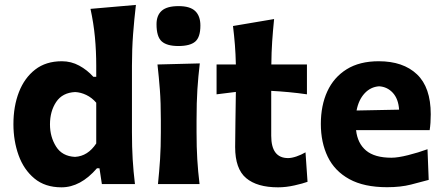

<svg xmlns="http://www.w3.org/2000/svg" viewBox="-20 -768 1850 801"><path d="M236.5 13.5Q168 13.5 123.5 -23.5Q79 -60.5 57.5 -120.5Q36 -180.5 36 -250Q36 -324.5 59 -383.8Q82 -443 126.8 -477.8Q171.5 -512.5 238 -512.5Q277 -512.5 310.5 -494.2Q344 -476 369.5 -447.5H381.5V-493.5Q381.5 -554.5 376 -613Q370.5 -671.5 357.5 -731L547 -747.5Q540 -688.5 535.2 -625.5Q530.5 -562.5 530.5 -493.5V-216Q530.5 -154 533.5 -103.8Q536.5 -53.5 543 0H405L395 -66H384.5Q316 13.5 236.5 13.5ZM293 -113.5Q346.5 -116.5 381.5 -169.5V-339.5Q363.5 -360.5 340 -371.8Q316.5 -383 293.5 -384Q240.5 -381.5 214.5 -342.8Q188.5 -304 188.5 -249Q188.5 -197 214 -156.5Q239.5 -116 293 -113.5Z M639 0Q644.5 -53.5 647.8 -103.8Q651 -154 651 -216V-266Q651 -340.5 647 -393Q643 -445.5 637 -499L813.5 -503.5Q807 -449 803.5 -395.5Q800 -342 800 -266V-216Q800 -154 803 -103.8Q806 -53.5 812.5 0ZM724 -576Q676.5 -576 654.8 -595.2Q633 -614.5 633 -667Q633 -704 654.8 -723.2Q676.5 -742.5 725 -742.5Q773 -742.5 794.5 -721.8Q816 -701 816 -661.5Q816 -613 794.5 -594.5Q773 -576 724 -576Z M1140 13.5Q1052.5 13.5 1006.8 -25Q961 -63.5 961 -154.5Q961 -206 962.2 -261.8Q963.5 -317.5 964 -384.5L883.5 -374.5V-499H964Q963 -542.5 960 -580.8Q957 -619 952 -659.5L1123.5 -688.5Q1118.5 -639 1115.5 -595Q1112.5 -551 1112 -499H1260.5V-374.5Q1223 -380 1185.5 -383.5Q1148 -387 1111.5 -389V-201.5Q1111.5 -108.5 1182 -108.5Q1196.5 -108.5 1216.5 -115.2Q1236.5 -122 1254.5 -132.5L1263 -9.5Q1244 -2.5 1208.5 5.5Q1173 13.5 1140 13.5Z M1595 13Q1498.5 13 1437.2 -20.8Q1376 -54.5 1347.2 -114.2Q1318.5 -174 1318.5 -251Q1318.5 -328 1345.5 -386.8Q1372.5 -445.5 1426.2 -479Q1480 -512.5 1560 -512.5Q1662 -512.5 1719.5 -458Q1777 -403.5 1777 -291.5Q1777 -254 1772.5 -225H1465.5Q1471.5 -170 1507.2 -140Q1543 -110 1613 -110Q1640 -110 1682.8 -120.8Q1725.5 -131.5 1763.5 -145.5L1768.5 -17.5Q1737.5 -9 1694.5 2Q1651.5 13 1595 13ZM1561.5 -408Q1526 -405.5 1501 -378.5Q1476 -351.5 1467.5 -307L1645 -310.5Q1642 -355.5 1618.8 -380.8Q1595.5 -406 1561.5 -408Z"/></svg>

Font: Commissioner Flair
Style: Bold
Weight: 700
Designer: Kostas Bartsokas
Foundry: Kostas Bartsokas
Version: Version 1.000; ttfautohint (v1.8.3)